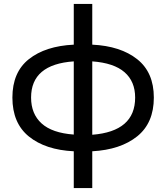

<svg xmlns="http://www.w3.org/2000/svg" viewBox="-20 -762 845 976"><path d="M449 194H355V7Q211 0 127 -68Q43 -136 43 -266Q43 -395 127 -461.5Q211 -528 355 -535V-742H449V-535Q593 -528 677.5 -461Q762 -394 762 -266Q762 -137 677.5 -69Q593 -1 449 7ZM355 -78V-450Q138 -435 138 -266Q138 -183 191.5 -134.5Q245 -86 355 -78ZM449 -77Q667 -94 667 -266Q667 -348 613 -395Q559 -442 449 -450Z"/></svg>

Font: Argentum Novus
Style: Regular
Weight: 400
Designer: Julieta Ulanovsky
Foundry: Julieta Ulanovsky
Version: Version 7.20;July 27, 2021;FontCreator 13.0.0.2683 64-bit